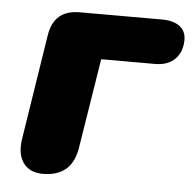

<svg xmlns="http://www.w3.org/2000/svg" viewBox="-43 -535 589 586"><g transform="rotate(5 252.0 -241.5)"><path d="M109 9Q68 9 48.5 -18.5Q29 -46 37 -94L87 -413Q99 -492 178 -492H430Q465 -492 484.5 -477.5Q504 -463 504 -436Q504 -399 482 -377Q460 -355 421 -355H256L212 -80Q198 9 109 9Z"/></g></svg>

Font: Nunito Black
Style: Italic
Weight: 900
Italic angle: -9°
Designer: Vernon Adams
Foundry: Vernon Adams
Version: Version 3.601; ttfautohint (v1.8.2.53-6de2)